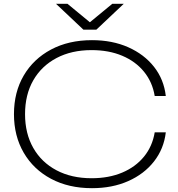

<svg xmlns="http://www.w3.org/2000/svg" viewBox="-20 -972 932 1004"><path d="M847 -280Q837 -194 785.5 -128Q734 -62 650.5 -25Q567 12 461 12Q339 12 247 -37Q155 -86 104 -173.5Q53 -261 53 -375Q53 -490 104 -577Q155 -664 247 -713Q339 -762 461 -762Q567 -762 650.5 -725Q734 -688 785.5 -622.5Q837 -557 847 -470H789Q777 -543 733 -597Q689 -651 619 -680.5Q549 -710 459 -710Q354 -710 275.5 -668.5Q197 -627 154 -552Q111 -477 111 -375Q111 -274 154 -198.5Q197 -123 275.5 -81.5Q354 -40 459 -40Q549 -40 619 -69.5Q689 -99 733 -153Q777 -207 789 -280ZM484 -817H416L273 -952H333L458 -849H442L567 -952H627Z"/></svg>

Font: Unbounded ExtraLight
Style: Regular
Weight: 250
Designer: Luke Prowse, Jean-Baptiste Morizot, Fátima Lázaro, Florian Runge
Foundry: NaN
Version: Version 1.701;gftools[0.9.28.dev5+ged2979d]